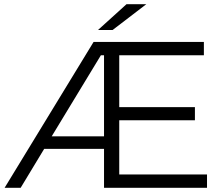

<svg xmlns="http://www.w3.org/2000/svg" viewBox="-20 -901 1073 921"><path d="M973 -64V0H479V-187H192L79 0H2L429 -700H958V-636H552V-387H915V-324H552V-64ZM479 -247V-636H464L228 -247ZM587 -881H682L520 -757H450Z"/></svg>

Font: Idrija
Style: Regular
Weight: 400
Designer: Julieta Ulanovsky
Foundry: Julieta Ulanovsky
Version: Version 7.200